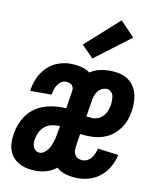

<svg xmlns="http://www.w3.org/2000/svg" viewBox="-87 -845 773 923"><g transform="rotate(10 300.0 -384.0)"><path d="M154 8Q133 8 112.5 4.5Q92 1 73.5 -8Q55 -17 41 -32Q27 -47 20 -66Q13 -85 12.5 -106.5Q12 -128 16 -150Q19 -172 27.5 -194.5Q36 -217 49.5 -237Q63 -257 82.5 -272.5Q102 -288 124 -297Q146 -306 169.5 -310Q193 -314 215 -314H243L256 -396Q258 -405 256.5 -413.5Q255 -422 249.5 -428Q244 -434 235 -436.5Q226 -439 217 -439Q206 -439 195.5 -431.5Q185 -424 178.5 -413.5Q172 -403 168.5 -392Q165 -381 163 -369L162 -366H57L59 -374Q63 -403 76.5 -432Q90 -461 112.5 -483.5Q135 -506 165.5 -517Q196 -528 225 -528Q252 -528 277 -522.5Q302 -517 322 -502Q344 -517 369 -522.5Q394 -528 418 -528Q441 -528 463 -523.5Q485 -519 503 -508Q521 -497 533.5 -480Q546 -463 552 -442Q558 -421 558.5 -398.5Q559 -376 555 -353Q552 -332 545 -312Q538 -292 525.5 -273.5Q513 -255 496 -240Q479 -225 459 -216Q439 -207 418 -203.5Q397 -200 377 -200Q365 -200 353.5 -201Q342 -202 330 -203L321 -144Q319 -132 319.5 -120.5Q320 -109 326 -99.5Q332 -90 342 -85.5Q352 -81 364 -81Q376 -81 387.5 -87Q399 -93 406.5 -103Q414 -113 419 -125Q424 -137 426 -149L528 -136Q522 -107 507 -79.5Q492 -52 468.5 -31.5Q445 -11 415 -1.5Q385 8 356 8Q327 8 299 0.5Q271 -7 251 -25Q230 -8 204.5 0Q179 8 154 8ZM377 -289Q391 -289 405 -295.5Q419 -302 429 -313.5Q439 -325 444 -339.5Q449 -354 452 -368Q453 -379 453 -391Q453 -403 450 -413.5Q447 -424 438 -431.5Q429 -439 417 -439Q406 -439 395.5 -434Q385 -429 377.5 -420Q370 -411 365.5 -400Q361 -389 359 -378L345 -292Q353 -291 361 -290Q369 -289 377 -289ZM155 -81Q165 -81 175 -88Q185 -95 192.5 -104.5Q200 -114 204 -124.5Q208 -135 212 -145.5Q216 -156 218 -167Q220 -178 222 -189L228 -224H215Q198 -224 181 -219Q164 -214 151 -202Q138 -190 130.5 -174Q123 -158 120 -142Q118 -131 118.5 -120.5Q119 -110 123 -101Q127 -92 135.5 -86.5Q144 -81 155 -81ZM325 -571 268 -629 432 -776 501 -704Z"/></g></svg>

Font: Iosevka Extended
Style: Bold Italic
Weight: 700
Width: 7
Italic angle: -9°
Monospace: yes
Designer: Belleve Invis
Foundry: Belleve Invis
Version: Version 32.5.0; ttfautohint (v1.8.4)